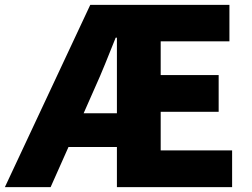

<svg xmlns="http://www.w3.org/2000/svg" viewBox="-39 -765 1029 785"><path d="M-19 0H168L241 -164H439V0H910V-150H618V-308H855V-458H618V-596H899V-745H330ZM303 -302 348 -404C377 -467 405 -539 434 -611H439V-302Z"/></svg>

Font: ChiuKong Gothic MN Heavy
Style: Regular
Weight: 900
Designer: Ryoko NISHIZUKA 西塚涼子 (kana, bopomofo & ideographs); Paul D. Hunt (Latin, Greek & Cyrillic); Sandoll Communications 산돌커뮤니
Foundry: Adobe
Version: Version 1.300